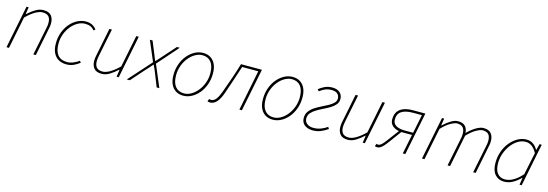

<svg xmlns="http://www.w3.org/2000/svg" viewBox="12 -1275 5918 2072"><g transform="rotate(15 2971.0 -239.0)"><path d="M44 0 140 -478H164L152 -400H156Q198 -439 241.5 -464.5Q285 -490 328 -490Q390 -490 416 -457.5Q442 -425 442 -374Q442 -356 440.5 -343.5Q439 -331 434 -310L372 0H344L406 -306Q411 -329 412.5 -342Q414 -355 414 -370Q414 -417 393 -440.5Q372 -464 324 -464Q291 -464 246 -439Q201 -414 144 -358L72 0Z M714 12Q663 12 625.5 -10Q588 -32 568 -74Q548 -116 548 -176Q548 -247 570 -304.5Q592 -362 628.5 -403.5Q665 -445 710.5 -467.5Q756 -490 802 -490Q844 -490 873.5 -474.5Q903 -459 922 -432L904 -418Q885 -442 860.5 -453Q836 -464 800 -464Q758 -464 718 -441.5Q678 -419 646 -380Q614 -341 595 -290Q576 -239 576 -182Q576 -100 611 -57Q646 -14 716 -14Q751 -14 787.5 -29.5Q824 -45 848 -64L862 -46Q838 -25 799.5 -6.5Q761 12 714 12Z M1110 12Q1049 12 1022.5 -20.5Q996 -53 996 -104Q996 -122 998 -134.5Q1000 -147 1004 -168L1066 -478H1094L1032 -172Q1028 -150 1026 -136.5Q1024 -123 1024 -108Q1024 -62 1045 -38Q1066 -14 1114 -14Q1147 -14 1192 -39.5Q1237 -65 1294 -120L1366 -478H1394L1298 0H1274L1286 -80H1282Q1240 -41 1197 -14.5Q1154 12 1110 12Z M1388 0 1614 -252 1518 -478H1548L1600 -352Q1609 -330 1616 -311.5Q1623 -293 1632 -272H1636Q1654 -292 1672 -311.5Q1690 -331 1708 -352L1820 -478H1852L1648 -246L1752 0H1722L1668 -136Q1659 -159 1649 -182.5Q1639 -206 1628 -228H1624Q1606 -206 1586.5 -184Q1567 -162 1544 -138L1422 0Z M2020 12Q1972 12 1936.5 -10Q1901 -32 1881.5 -74Q1862 -116 1862 -176Q1862 -243 1882.5 -300Q1903 -357 1938.5 -399.5Q1974 -442 2018.5 -466Q2063 -490 2112 -490Q2160 -490 2195.5 -468Q2231 -446 2250.5 -404Q2270 -362 2270 -302Q2270 -235 2249.5 -178Q2229 -121 2193.5 -78.5Q2158 -36 2113.5 -12Q2069 12 2020 12ZM2022 -14Q2063 -14 2102 -36.5Q2141 -59 2172.5 -98Q2204 -137 2223 -188Q2242 -239 2242 -296Q2242 -379 2207.5 -421.5Q2173 -464 2110 -464Q2070 -464 2030.5 -441.5Q1991 -419 1959.5 -380Q1928 -341 1909 -290Q1890 -239 1890 -182Q1890 -100 1924.5 -57Q1959 -14 2022 -14Z M2320 8Q2310 8 2303 6.5Q2296 5 2290 2L2302 -26Q2306 -25 2311 -23.5Q2316 -22 2322 -22Q2354 -22 2377.5 -52Q2401 -82 2424 -146Q2454 -229 2482.5 -311Q2511 -393 2536 -478H2770L2674 0H2646L2736 -452H2556Q2532 -374 2505 -297Q2478 -220 2452 -142Q2427 -66 2394 -29Q2361 8 2320 8Z M3020 12Q2972 12 2936.5 -10Q2901 -32 2881.5 -74Q2862 -116 2862 -176Q2862 -243 2882.5 -300Q2903 -357 2938.5 -399.5Q2974 -442 3018.5 -466Q3063 -490 3112 -490Q3160 -490 3195.5 -468Q3231 -446 3250.5 -404Q3270 -362 3270 -302Q3270 -235 3249.5 -178Q3229 -121 3193.5 -78.5Q3158 -36 3113.5 -12Q3069 12 3020 12ZM3022 -14Q3063 -14 3102 -36.5Q3141 -59 3172.5 -98Q3204 -137 3223 -188Q3242 -239 3242 -296Q3242 -379 3207.5 -421.5Q3173 -464 3110 -464Q3070 -464 3030.5 -441.5Q2991 -419 2959.5 -380Q2928 -341 2909 -290Q2890 -239 2890 -182Q2890 -100 2924.5 -57Q2959 -14 3022 -14Z M3468 12Q3411 12 3375.5 -15.5Q3340 -43 3340 -94Q3340 -136 3362 -166.5Q3384 -197 3418 -219.5Q3452 -242 3491 -261Q3530 -280 3564 -298.5Q3598 -317 3620 -339Q3642 -361 3642 -390Q3642 -422 3620 -442Q3598 -462 3554 -462Q3514 -462 3482.5 -448.5Q3451 -435 3422 -412L3406 -432Q3436 -456 3472 -473Q3508 -490 3556 -490Q3609 -490 3639.5 -463Q3670 -436 3670 -392Q3670 -356 3648 -329.5Q3626 -303 3592 -282.5Q3558 -262 3519 -243Q3480 -224 3446 -203.5Q3412 -183 3390 -157.5Q3368 -132 3368 -96Q3368 -60 3395 -38Q3422 -16 3470 -16Q3512 -16 3552 -31.5Q3592 -47 3620 -68L3634 -48Q3604 -26 3561.5 -7Q3519 12 3468 12Z M3860 12Q3799 12 3772.5 -20.5Q3746 -53 3746 -104Q3746 -122 3748 -134.5Q3750 -147 3754 -168L3816 -478H3844L3782 -172Q3778 -150 3776 -136.5Q3774 -123 3774 -108Q3774 -62 3795 -38Q3816 -14 3864 -14Q3897 -14 3942 -39.5Q3987 -65 4044 -120L4116 -478H4144L4048 0H4024L4036 -80H4032Q3990 -41 3947 -14.5Q3904 12 3860 12Z M4472 0 4516 -218H4416Q4371 -218 4337.5 -230.5Q4304 -243 4285 -267Q4266 -291 4266 -326Q4266 -379 4289 -412.5Q4312 -446 4355 -462Q4398 -478 4458 -478H4596L4500 0ZM4426 -244H4522L4564 -452H4464Q4382 -452 4338 -423.5Q4294 -395 4294 -332Q4294 -287 4330 -265.5Q4366 -244 4426 -244ZM4381 -238 4409 -235 4304 -92Q4277 -55 4257 -33Q4237 -11 4220.5 -1.5Q4204 8 4185 8Q4178 8 4170.5 5.5Q4163 3 4160 2L4172 -26Q4177 -25 4180.5 -23.5Q4184 -22 4188 -22Q4206 -22 4224 -36.5Q4242 -51 4278 -100Z M4686 0 4782 -478H4806L4794 -400H4798Q4839 -439 4881.5 -464.5Q4924 -490 4958 -490Q5018 -490 5042.5 -459.5Q5067 -429 5068 -388Q5119 -438 5164.5 -464Q5210 -490 5244 -490Q5304 -490 5330 -457.5Q5356 -425 5356 -374Q5356 -356 5354.5 -343.5Q5353 -331 5348 -310L5286 0H5258L5320 -306Q5325 -329 5326.5 -342Q5328 -355 5328 -370Q5328 -417 5307.5 -440.5Q5287 -464 5240 -464Q5216 -464 5170.5 -439Q5125 -414 5072 -358L5000 0H4972L5034 -306Q5039 -329 5040.5 -342Q5042 -355 5042 -370Q5042 -417 5021.5 -440.5Q5001 -464 4954 -464Q4930 -464 4884.5 -439Q4839 -414 4786 -358L4714 0Z M5604 12Q5541 12 5502.5 -32Q5464 -76 5464 -160Q5464 -229 5485.5 -289Q5507 -349 5544.5 -394Q5582 -439 5628.5 -464.5Q5675 -490 5724 -490Q5768 -490 5799.5 -468Q5831 -446 5850 -410H5854L5872 -478H5896L5800 0H5776L5788 -78H5784Q5747 -39 5701 -13.5Q5655 12 5604 12ZM5606 -14Q5656 -14 5703.5 -42.5Q5751 -71 5796 -122L5848 -372Q5820 -422 5789 -443Q5758 -464 5722 -464Q5677 -464 5635.5 -438.5Q5594 -413 5562 -370.5Q5530 -328 5511 -275Q5492 -222 5492 -166Q5492 -90 5523 -52Q5554 -14 5606 -14Z"/></g></svg>

Font: Source Sans Variable
Style: Italic
Weight: 200
Italic angle: -11°
Designer: Paul D. Hunt
Foundry: Adobe Systems Incorporated
Version: Version 3.006;hotconv 1.0.111;makeotfexe 2.5.65597